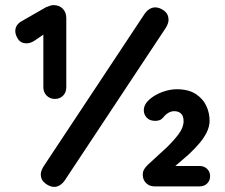

<svg xmlns="http://www.w3.org/2000/svg" viewBox="-20 -731 884 753"><path d="M195 -343Q176 -343 163 -356Q150 -369 150 -389V-624L157 -600L116 -572Q109 -567 100.5 -564Q92 -561 84 -561Q62 -561 51 -577.5Q40 -594 40 -609Q40 -634 65 -648L161 -703Q180 -711 190 -711Q212 -711 226 -697Q240 -683 240 -660V-389Q240 -369 227.5 -356Q215 -343 195 -343ZM192 2Q176 2 158 -11.5Q140 -25 140 -47Q140 -60 150 -77L548 -678Q566 -702 589 -702Q606 -702 623.5 -689Q641 -676 641 -653Q641 -640 631 -623L233 -22Q215 2 192 2ZM586 0Q566 0 553 -13Q540 -26 540 -45Q540 -58 545 -66.5Q550 -75 559 -84L634 -153Q661 -179 680.5 -205Q700 -231 700 -256Q700 -276 690 -285.5Q680 -295 663 -295Q651 -295 639.5 -288Q628 -281 620 -270Q613 -262 605 -259.5Q597 -257 589 -257Q567 -257 555.5 -269.5Q544 -282 544 -298Q544 -321 565 -340Q586 -359 616 -370Q646 -381 673 -381Q719 -381 747.5 -362.5Q776 -344 789 -316Q802 -288 802 -258Q802 -235 791 -212.5Q780 -190 762 -169Q744 -148 723 -128L656 -70L650 -80H763Q781 -80 792.5 -68.5Q804 -57 804 -40Q804 -23 792.5 -11.5Q781 0 763 0Z"/></svg>

Font: zvoove
Style: Bold
Weight: 700
Designer: Vernon Adams (Nunito) & Andrew Paglinawan (Quicksand)
Foundry: zvoove
Version: Version 3.006